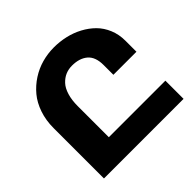

<svg xmlns="http://www.w3.org/2000/svg" viewBox="-174 -884 1061 1061"><g transform="rotate(-45 356.0 -354.0)"><path d="M245.1 -142.1H687V0H64.9V-394Q64.9 -454.1 82.5 -505.6Q100.1 -557.1 130.6 -593.8Q161.1 -630.4 201.4 -656.5Q241.7 -682.6 287.4 -695.3Q333 -708 380.9 -708Q426.8 -708 470.7 -698Q514.6 -688 554 -667Q593.3 -646 622.8 -616.5Q652.3 -586.9 669.7 -545.2Q687 -503.4 687 -454.1V-368.2H506.8V-444.8Q506.8 -507.8 472.9 -536.9Q439 -565.9 380.9 -565.9Q353 -565.9 329.6 -555.9Q306.2 -545.9 286.6 -525.1Q267.1 -504.4 256.1 -468.5Q245.1 -432.6 245.1 -384.8Z"/></g></svg>

Font: LT Superior Black
Style: Regular
Weight: 900
Designer: Daniel Lyons
Foundry: LyonsType
Version: Version 2.005